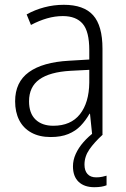

<svg xmlns="http://www.w3.org/2000/svg" viewBox="-20 -561 523 800"><path d="M246 -541Q329 -541 368 -497.5Q407 -454 407 -358V0H364L355 -87H353Q337 -59 316 -37Q295 -15 264.5 -2.5Q234 10 191 10Q144 10 110.5 -8.5Q77 -27 60 -60.5Q43 -94 43 -139Q43 -219 100.5 -260.5Q158 -302 268 -308L352 -313V-352Q352 -430 324.5 -462Q297 -494 242 -494Q209 -494 176 -484.5Q143 -475 109 -457L91 -501Q125 -520 164.5 -530.5Q204 -541 246 -541ZM274 -266Q187 -261 144 -230Q101 -199 101 -139Q101 -89 128 -63Q155 -37 202 -37Q275 -37 313 -85Q351 -133 352 -217V-270ZM332 125Q332 150 344.5 164Q357 178 381 178Q395 178 406 175.5Q417 173 424 171V211Q414 215 401.5 217Q389 219 373 219Q331 219 307.5 196.5Q284 174 284 132Q284 106 295.5 80.5Q307 55 327.5 31.5Q348 8 375 -12L408 0Q373 32 352.5 61.5Q332 91 332 125Z"/></svg>

Font: Noto Sans Hebrew SemiCondensed Light
Style: Regular
Weight: 300
Width: 4
Designer: Monotype Design Team
Foundry: Monotype Imaging Inc.
Version: Version 2.003